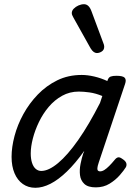

<svg xmlns="http://www.w3.org/2000/svg" viewBox="-20 -875 663 912"><path d="M148 17Q114 17 88.5 -1Q63 -19 49 -52Q35 -85 35 -130Q35 -176 49 -229Q63 -282 91 -333Q119 -384 159.5 -426Q200 -468 252 -493.5Q304 -519 368 -519Q396 -519 428 -511.5Q460 -504 490 -490L491 -494Q496 -508 506 -511.5Q516 -515 533 -515Q564 -515 572.5 -505.5Q581 -496 574 -476L449 -103Q443 -85 442.5 -76Q442 -67 446 -64Q450 -61 455 -61Q465 -61 475.5 -67.5Q486 -74 498.5 -86.5Q511 -99 525 -116Q533 -126 541 -127.5Q549 -129 560 -121Q576 -111 579.5 -101Q583 -91 578 -81Q569 -66 549 -43Q529 -20 500.5 -2.5Q472 15 435 15Q398 15 380.5 -1.5Q363 -18 360 -43Q357 -68 362.5 -96Q368 -124 376 -148Q378 -150 378.5 -152.5Q379 -155 380 -158Q338 -99 297.5 -60Q257 -21 219.5 -2Q182 17 148 17ZM126 -146Q126 -121 132 -102Q138 -83 149.5 -73Q161 -63 176 -63Q211 -63 256 -100.5Q301 -138 351.5 -210Q402 -282 455 -386L466 -419Q434 -432 405.5 -436Q377 -440 354 -440Q311 -440 275 -420Q239 -400 211.5 -367.5Q184 -335 165 -295.5Q146 -256 136 -217Q126 -178 126 -146ZM440 -623Q433 -623 425.5 -628Q418 -633 410 -646L329 -791Q326 -797 323.5 -802Q321 -807 321 -813Q321 -824 330 -833.5Q339 -843 352.5 -849Q366 -855 379 -855Q402 -855 414 -823L471 -670Q473 -666 474 -661.5Q475 -657 475 -653Q475 -638 463.5 -630.5Q452 -623 440 -623Z"/></svg>

Font: Playwrite US Trad
Style: Regular
Weight: 400
Designer: Veronika Burian, José Scaglione
Foundry: TypeTogether
Version: Version 1.002